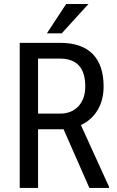

<svg xmlns="http://www.w3.org/2000/svg" viewBox="-20 -921 571 941"><path d="M166.5 -364.3H274.9Q331.1 -364.3 364.5 -400.4Q397.9 -436.5 397.9 -497.1Q397.9 -633.8 273.9 -633.8H166.5ZM291.5 -287.6H166.5V0H76.7V-710.9H275.9Q380.4 -710.9 434.1 -656.5Q487.8 -602.1 487.8 -497.1Q487.8 -431.2 458.7 -382.1Q429.7 -333 376.5 -308.1L514.2 -5.9V0H418ZM304.2 -901.4H413.6L282.7 -757.8H210Z"/></svg>

Font: MAUL Condensed
Style: Condensed Regular
Weight: 400
Designer: MAUL
Version: Version 1.0; 2020; ttfautohint (v1.8.3)